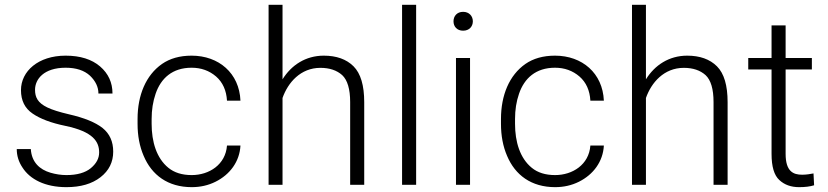

<svg xmlns="http://www.w3.org/2000/svg" viewBox="-20 -770 3448 800"><path d="M393.1 -134.8C393.1 -109.9 381.3 -88.4 358.4 -69.3C335.4 -50.3 301.3 -40.5 256.8 -40.5C234.9 -40.5 212.4 -43.9 190.4 -50.3C145.5 -63.5 111.8 -93.8 108.4 -148.9H49.8C49.8 -121.6 57.6 -95.7 73.7 -71.8C105 -22.9 167.5 9.8 256.8 9.8C315.9 9.8 363.3 -3.9 398.9 -31.7C434.1 -59.1 451.7 -94.7 451.7 -138.2C451.7 -180.2 437 -212.9 407.2 -236.8C377.4 -260.3 330.6 -279.3 266.6 -293.9C227.1 -303.2 197.3 -312.5 177.2 -322.3C136.7 -341.8 126 -365.2 126 -396C126 -439.9 162.6 -487.8 253.4 -487.8C297.4 -487.8 331.1 -476.6 355 -454.6C378.4 -432.1 390.1 -407.2 390.1 -380.4H448.7C448.7 -425.8 431.6 -463.4 397 -493.2C362.3 -522.9 314.5 -538.1 253.4 -538.1C139.2 -538.1 67.4 -473.1 67.4 -394.5C67.4 -351.1 83.5 -318.8 115.7 -296.9C147.5 -274.9 192.9 -257.8 252 -245.6C369.6 -221.2 393.1 -178.7 393.1 -134.8Z M778.8 -40.5C738.3 -40.5 706.1 -50.8 681.6 -70.8C632.3 -110.8 611.8 -179.2 611.8 -253.9V-274.4C611.8 -312 617.2 -346.7 628.4 -379.4C650.4 -443.8 698.2 -487.8 778.3 -487.8C817.9 -487.8 852.1 -475.6 880.4 -451.2C908.2 -426.8 923.3 -393.1 925.8 -350.6H981.9C977.1 -465.3 891.6 -538.1 778.3 -538.1C729 -538.1 688 -526.4 654.8 -503.4C587.9 -456.5 553.2 -373.5 553.2 -274.4V-253.9C553.2 -204.6 561.5 -160.2 578.6 -120.6C612.3 -40.5 679.7 9.8 778.8 9.8C814.5 9.8 847.7 2.4 877.9 -12.7C938 -42.5 978.5 -96.7 981.9 -163.6H925.8C919.9 -84 851.6 -40.5 778.8 -40.5Z M1099.1 -750V0H1157.2V-361.8C1179.7 -425.8 1232.4 -487.3 1314.9 -487.3C1353 -487.3 1383.3 -477.1 1405.8 -457C1427.7 -436.5 1439 -398.9 1439 -344.7V0H1497.6V-344.2C1497.6 -414.1 1482.9 -463.9 1453.1 -493.7C1423.3 -523.4 1381.8 -538.1 1329.1 -538.1C1253.4 -538.1 1193.8 -498.5 1157.2 -439.5V-750Z M1655.3 -750V0H1713.9V-750Z M1869.6 -681.2C1869.6 -659.2 1884.3 -642.1 1909.7 -642.1C1934.6 -642.1 1950.2 -659.2 1950.2 -681.2C1950.2 -703.1 1934.6 -720.7 1909.7 -720.7C1884.3 -720.7 1869.6 -703.1 1869.6 -681.2ZM1879.9 -528.3V0H1938.5V-528.3Z M2293 -40.5C2252.4 -40.5 2220.2 -50.8 2195.8 -70.8C2146.5 -110.8 2126 -179.2 2126 -253.9V-274.4C2126 -312 2131.3 -346.7 2142.6 -379.4C2164.6 -443.8 2212.4 -487.8 2292.5 -487.8C2332 -487.8 2366.2 -475.6 2394.5 -451.2C2422.4 -426.8 2437.5 -393.1 2439.9 -350.6H2496.1C2491.2 -465.3 2405.8 -538.1 2292.5 -538.1C2243.2 -538.1 2202.1 -526.4 2168.9 -503.4C2102.1 -456.5 2067.4 -373.5 2067.4 -274.4V-253.9C2067.4 -204.6 2075.7 -160.2 2092.8 -120.6C2126.5 -40.5 2193.8 9.8 2293 9.8C2328.6 9.8 2361.8 2.4 2392.1 -12.7C2452.1 -42.5 2492.7 -96.7 2496.1 -163.6H2439.9C2434.1 -84 2365.7 -40.5 2293 -40.5Z M2613.3 -750V0H2671.4V-361.8C2693.8 -425.8 2746.6 -487.3 2829.1 -487.3C2867.2 -487.3 2897.5 -477.1 2919.9 -457C2941.9 -436.5 2953.1 -398.9 2953.1 -344.7V0H3011.7V-344.2C3011.7 -414.1 2997.1 -463.9 2967.3 -493.7C2937.5 -523.4 2896 -538.1 2843.3 -538.1C2767.6 -538.1 2708 -498.5 2671.4 -439.5V-750Z M3253.4 -528.3V-664.1H3194.8V-528.3H3097.7V-480.5H3194.8V-128.9C3194.8 -75.7 3205.6 -39.6 3227.1 -20C3248.5 0 3275.9 9.8 3309.6 9.8C3334.5 9.8 3355 7.3 3372.1 2L3369.6 -47.4C3356.4 -44.9 3339.8 -42 3322.3 -42C3285.6 -42 3253.4 -55.2 3253.4 -128.9V-480.5H3362.8V-528.3Z"/></svg>

Font: Vazirmatn ExtraLight
Style: Regular
Weight: 200
Designer: Saber Rastikerdar
Foundry: Saber Rastikerdar
Version: Version 33.003